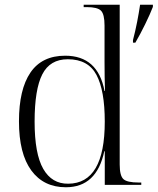

<svg xmlns="http://www.w3.org/2000/svg" viewBox="-20 -780 665 810"><path d="M541 -611Q551 -649 558.5 -687.5Q566 -726 571 -760H625V-751Q613 -720 592.5 -678Q572 -636 551 -600H541ZM258 10Q164 10 112 -61Q60 -132 60 -268Q60 -403 108.5 -474Q157 -545 255 -545Q393 -545 421 -396H423Q422 -424 421.5 -456.5Q421 -489 421 -517Q421 -545 421 -561V-672Q421 -720 406 -735Q391 -750 346 -750H333V-760H485V-86Q485 -39 500.5 -24.5Q516 -10 565 -10H576V0H422V-142H420Q388 10 258 10ZM268 -5Q422 -6 422 -267Q422 -398 387 -464Q352 -530 266 -530Q191 -530 158.5 -466.5Q126 -403 126 -267Q126 -131 162.5 -67.5Q199 -4 268 -5Z"/></svg>

Font: Noto Serif Display Light
Style: Regular
Weight: 300
Designer: Monotype Design Team
Foundry: Monotype Imaging Inc.
Version: Version 2.009